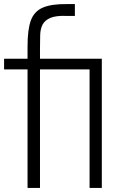

<svg xmlns="http://www.w3.org/2000/svg" viewBox="-23 -921 577 941"><path d="M112 -634H173V0H112ZM344 -901V-843H303Q252 -845 224.5 -833.5Q197 -822 186 -801Q175 -780 174 -750.5Q173 -721 173 -686V-494H112V-694Q112 -777 128.5 -821.5Q145 -866 187.5 -884Q230 -902 305 -901ZM476 -633V-581H-3V-633ZM416 0V-628H476V0Z"/></svg>

Font: Matangi
Style: Regular
Weight: 400
Designer: Prashant Pant
Foundry: The Graphic Ant
Version: Version 3.002